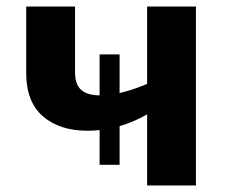

<svg xmlns="http://www.w3.org/2000/svg" viewBox="-20 -566 696 586"><path d="M578 -546V0H429V-217Q412 -207 390.5 -197.5Q369 -188 345 -181V-63H284V-169Q275 -168 266 -167.5Q257 -167 247 -167Q162 -167 111 -211Q60 -255 60 -343V-546H209V-346Q209 -308 228 -291.5Q247 -275 284 -275V-400H345V-282Q366 -287 387 -294Q408 -301 429 -310V-546Z"/></svg>

Font: Noto Sans IKEA
Style: Bold
Weight: 600
Designer: Monotype Design Team
Foundry: Monotype Imaging Inc.
Version: Version 2.001